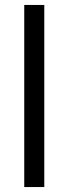

<svg xmlns="http://www.w3.org/2000/svg" viewBox="-20 -756 278 776"><path d="M78 0V-736H159V0Z"/></svg>

Font: Muli
Style: Regular
Weight: 400
Designer: Vernon Adams
Foundry: Vernon Adams
Version: Version 2.000